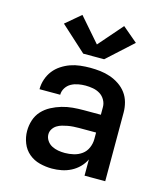

<svg xmlns="http://www.w3.org/2000/svg" viewBox="-115 -862 831 959"><g transform="rotate(15 300.0 -382.5)"><path d="M243 8Q211 8 179.5 0Q148 -8 123.5 -28.5Q99 -49 87 -79.5Q75 -110 75 -142Q75 -171 84 -198.5Q93 -226 112 -246.5Q131 -267 156.5 -280.5Q182 -294 209.5 -302Q237 -310 265 -312.5Q293 -315 322 -315H410V-355Q410 -374 400 -391.5Q390 -409 373.5 -419Q357 -429 337.5 -432.5Q318 -436 299 -436Q280 -436 261 -432.5Q242 -429 225.5 -420Q209 -411 198.5 -394.5Q188 -378 188 -359Q188 -359 188 -359Q188 -359 188 -359Q188 -359 188 -359Q188 -359 188 -359H81Q81 -359 81 -359.5Q81 -360 81 -360Q81 -386 89.5 -411Q98 -436 113.5 -456Q129 -476 151 -490.5Q173 -505 197 -513.5Q221 -522 247 -525Q273 -528 299 -528Q325 -528 351 -525Q377 -522 402 -513.5Q427 -505 449.5 -490Q472 -475 487.5 -454Q503 -433 510 -407Q517 -381 517 -355V0H410V-84Q399 -61 381 -43Q363 -25 340.5 -13.5Q318 -2 293 3Q268 8 243 8ZM285 -84Q308 -84 331 -89.5Q354 -95 372.5 -108.5Q391 -122 400.5 -144Q410 -166 410 -189V-223H322Q307 -223 292.5 -222Q278 -221 264 -218.5Q250 -216 236 -212Q222 -208 210 -200.5Q198 -193 190 -180.5Q182 -168 182 -153Q182 -136 192 -121Q202 -106 217.5 -98Q233 -90 250 -87Q267 -84 285 -84ZM354 -587H246L114 -707L192 -773L300 -649L408 -773L486 -707Z"/></g></svg>

Font: Zed Mono Semibold Extended
Style: Regular
Weight: 600
Width: 7
Monospace: yes
Designer: Belleve Invis
Foundry: Belleve Invis
Version: Version 1.0.0; ttfautohint (v1.8.4)